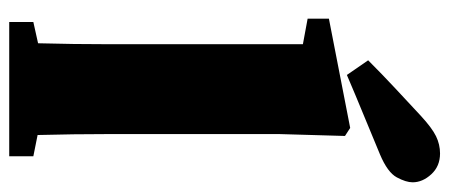

<svg xmlns="http://www.w3.org/2000/svg" viewBox="-292 -658 951 406"><g transform="rotate(90 183.0 -455.5)"><path d="M27 0V-51L72 -61Q73 -99 73.5 -136Q74 -173 74 -210V-621L20 -631V-676L251 -721L268 -710L264 -571V-210Q264 -173 264.5 -135.5Q265 -98 266 -60L311 -51V0ZM108 -759Q137 -788 167 -816Q197 -844 225 -870Q251 -894 268.5 -902.5Q286 -911 305 -911Q332 -911 349 -892.5Q366 -874 366 -853Q366 -839 355.5 -819.5Q345 -800 307 -784Q264 -766 222.5 -749Q181 -732 139 -714Z"/></g></svg>

Font: Source Serif 4 Black
Style: Regular
Weight: 900
Designer: Frank Grießhammer
Foundry: Adobe
Version: Version 4.005;hotconv 1.1.0;makeotfexe 2.6.0